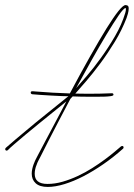

<svg xmlns="http://www.w3.org/2000/svg" viewBox="-38 -723 525 754"><path d="M-14.3 -143.2Q3.3 -158.9 23.1 -175.5Q43 -192.1 63.5 -209.3Q84 -226.6 104.2 -243.2Q124.3 -259.8 143.2 -274.7Q186.8 -310.5 230.5 -345.1Q222.7 -345.1 204.1 -345.7Q185.5 -346.4 163.7 -347.7Q141.9 -349 121.1 -350.3Q100.3 -351.6 88.5 -352.9Q82.7 -354.2 82.7 -359.4Q82.7 -364.6 88.5 -364.6Q89.8 -364.6 92.1 -364.6Q94.4 -364.6 99.6 -363.9Q169.9 -358.1 236.3 -356.1Q279.9 -438.2 316.4 -502.6Q352.9 -567.1 380.5 -611.7Q408.2 -656.2 427.1 -679.7Q446 -703.1 455.1 -703.1Q457.7 -703.1 462.6 -701.2Q467.4 -699.2 467.4 -689.5Q467.4 -680.3 464.2 -668.9Q460.9 -657.6 459 -652.3Q440.8 -604.8 413.1 -559.2Q385.4 -513.7 356.1 -474.3Q326.8 -434.9 300.1 -404Q273.4 -373 257.8 -355.5Q271.5 -355.5 284.8 -355.1Q298.2 -354.8 311.2 -354.8Q357.4 -354.8 401.7 -356.8Q407.6 -356.8 407.6 -350.9Q407.6 -347 396.5 -345.4Q385.4 -343.8 370.1 -343.4Q354.8 -343.1 339.2 -343.1Q323.6 -343.1 314.5 -343.1Q297.5 -343.1 280.9 -343.4Q264.3 -343.8 247.4 -344.4Q244.1 -341.1 242.2 -338.9Q240.2 -336.6 238.3 -334.6Q212.9 -286.5 190.1 -242.8Q167.3 -199.2 150.4 -166Q133.5 -132.8 123.4 -112.6Q113.3 -92.4 112.6 -91.8Q108.1 -83.3 105.5 -74.9Q102.2 -67.7 100.3 -58.6Q98.3 -49.5 98.3 -40.4Q98.3 -0.7 148.4 -0.7Q177.7 -0.7 208 -9.4Q238.3 -18.2 267.6 -31.9Q296.9 -45.6 323.6 -62.5Q350.3 -79.4 372.7 -96Q395.2 -112.6 411.8 -126.6Q428.4 -140.6 437.5 -148.4Q440.1 -149.7 441.4 -149.7Q447.3 -149.7 447.3 -143.9Q447.3 -141.3 445.3 -139.3Q408.2 -106.1 368.2 -78.5Q328.1 -50.8 289.7 -30.9Q251.3 -11.1 215.2 0Q179 11.1 149.7 11.1Q117.8 11.1 102.2 -3.3Q86.6 -17.6 86.6 -41Q86.6 -50.8 88.9 -60.5Q91.1 -70.3 94.1 -78.1Q97 -85.9 99.3 -90.8Q101.6 -95.7 102.2 -97Q102.9 -98.3 113 -117.8Q123 -137.4 140 -168.9Q156.9 -200.5 178.4 -241.2Q199.9 -281.9 222.7 -324.9Q222 -324.2 206.7 -311.8Q191.4 -299.5 168 -280.6Q144.5 -261.7 116.5 -238.9Q88.5 -216.1 63.2 -195Q37.8 -173.8 18.6 -157.2Q-0.7 -140.6 -6.5 -134.1Q-9.1 -131.5 -11.7 -131.5Q-15 -131.5 -16.3 -133.5Q-17.6 -135.4 -17.6 -137.4Q-17.6 -140.6 -14.3 -143.2ZM261.1 -377Q276 -393.9 303.1 -425.1Q330.1 -456.4 358.7 -496.1Q387.4 -535.8 413.7 -581.1Q440.1 -626.3 453.8 -671.9Q455.7 -677.7 456.1 -681.6Q456.4 -685.5 456.4 -688.2Q456.4 -691.4 455.1 -691.4Q447.9 -691.4 427.7 -662.1Q407.6 -632.8 379.9 -586.9Q352.2 -541 321 -485.4Q289.7 -429.7 261.1 -377Z"/></svg>

Font: League Script
Style: League Script
Weight: 400
Foundry: Haley Fiege
Version: Version 1.001